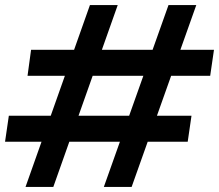

<svg xmlns="http://www.w3.org/2000/svg" viewBox="-22 -740 867 760"><path d="M79 0 334 -720H444L189 0ZM389 0 645 -720H755L499 0ZM87 -440 101 -543H825L810 -440ZM-2 -179 13 -282H736L721 -179Z"/></svg>

Font: Host Grotesk Light SemiBold
Style: Italic
Weight: 600
Italic angle: -8°
Version: Version 1.003